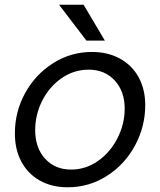

<svg xmlns="http://www.w3.org/2000/svg" viewBox="-20 -783 679 813"><path d="M43 -218Q43 -310 86.5 -389Q130 -468 205 -515.5Q280 -563 369 -563Q437 -563 488.5 -534.5Q540 -506 567.5 -455Q595 -404 595 -338Q595 -247 551.5 -166.5Q508 -86 432.5 -38Q357 10 267 10Q199 10 148.5 -18.5Q98 -47 70.5 -98.5Q43 -150 43 -218ZM508 -323Q508 -396 466 -442Q424 -488 355 -488Q293 -488 241 -452Q189 -416 159 -357Q129 -298 129 -232Q129 -157 171 -111Q213 -65 281 -65Q343 -65 395 -101.5Q447 -138 477.5 -198Q508 -258 508 -323ZM424 -611H346L230 -763H334Z"/></svg>

Font: Open Sauce One
Style: Italic
Weight: 400
Italic angle: -10°
Designer: Alfredo Marco Pradil
Foundry: Creative Sauce Fz LLC
Version: Version 1.477